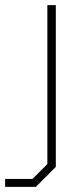

<svg xmlns="http://www.w3.org/2000/svg" viewBox="-77 -543 330 750"><path d="M-57 187V156H50L108 98V-523H141V109L63 187Z"/></svg>

Font: Tomorrow ExtraLight
Style: Regular
Weight: 275
Designer: Tony de Marco, Monica Rizzolli
Foundry: Just in Type
Version: Version 2.002